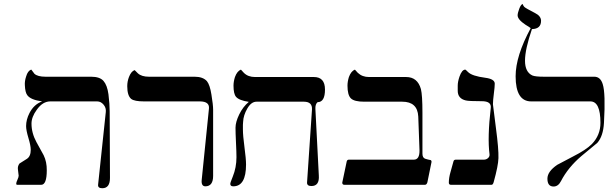

<svg xmlns="http://www.w3.org/2000/svg" viewBox="-20 -951 3153 988"><path d="M545.9 -35.6Q545.9 17.6 506.3 17.6Q482.4 17.6 484.9 -1.5L524.4 -374.5Q526.9 -396 512.9 -412.6Q499 -429.2 480 -429.2H238.8Q199.2 -429.2 168.9 -385.7Q142.1 -349.1 142.1 -314.9Q142.1 -266.6 167.5 -219.7Q204.1 -152.3 204.6 -152.3Q221.2 -118.2 220.7 -74.7Q220.7 0 191.9 0H68.4Q63.5 0 63.5 -6.3Q63.5 -12.7 69.8 -26.1Q76.2 -39.6 76.2 -48.3Q76.2 -44.4 72.3 -78.6Q69.8 -95.2 80.1 -109.4Q97.7 -120.6 117.9 -133.3Q138.2 -146 138.2 -180.2Q138.2 -201.7 126.2 -241.2Q114.3 -280.8 114.3 -302.2Q114.3 -335.4 131.8 -369.6Q154.8 -414.1 196.8 -429.2Q138.2 -437 120.6 -460.9Q109.4 -475.1 107.9 -512.7Q106.4 -533.2 114.3 -557.1Q123 -587.4 141.1 -592.8Q148.9 -582.5 157.2 -571.3Q173.8 -556.2 214.4 -556.2H449.2Q493.7 -556.2 512.7 -534.4Q531.7 -512.7 538.1 -465.8Q544.4 -415 544.4 -378.4Z M1076.7 -387.2V-45.9Q1076.7 7.3 1037.1 7.8Q1014.2 7.8 1018.1 -26.9L1055.2 -392.1Q1059.1 -428.7 1009.3 -429.2H721.2Q671.9 -429.2 655.3 -441.9Q634.8 -458.5 634.8 -507.8Q634.8 -531.7 643.6 -554.7Q654.8 -584 672.9 -590.3L689.5 -573.7Q708.5 -556.2 746.6 -556.2H981.4Q1024.4 -556.2 1044.9 -533.2Q1060.1 -514.2 1067.9 -464.8Q1076.7 -411.1 1076.7 -387.2Z M1614.3 -425.3Q1601.6 -415 1603 -389.6L1620.6 -48.3Q1624.5 6.3 1582.5 6.3Q1558.6 6.3 1560.1 -12.7L1585.4 -387.2Q1587.9 -427.7 1543.5 -427.7H1299.8Q1272.9 -427.7 1252.7 -392.8Q1232.4 -357.9 1231 -323.7Q1229.5 -313.5 1230 -284.2Q1230 -253.9 1238 -193.6Q1246.1 -133.3 1246.1 -104Q1246.1 7.8 1180.2 7.8Q1165 7.8 1165 -4.9Q1165 -11.2 1177.7 -42Q1196.8 -88.9 1196.8 -142.1Q1196.8 -167.5 1194.3 -217.8Q1191.9 -268.1 1191.9 -293.5Q1191.9 -322.8 1210.9 -362.1Q1230 -401.4 1260.3 -426.8Q1209.5 -434.6 1194.3 -453.1Q1181.6 -468.3 1181.6 -510.3Q1181.6 -530.8 1189 -554.7Q1200.2 -585 1219.7 -592.8Q1226.1 -585 1234.9 -576.2Q1256.3 -554.7 1292 -554.7H1594.2Q1652.3 -555.2 1652.3 -490.2Q1652.3 -425.3 1614.3 -425.3Z M2200.7 -118.2 2179.2 -12.7Q2175.3 0 2166.5 0H1752.4Q1741.2 0 1741.2 -11.2L1764.2 -120.6Q1766.6 -129.4 1775.4 -129.4H2109.4Q2139.6 -129.4 2138.7 -177.7L2132.3 -351.6Q2128.4 -427.7 2049.8 -427.7H1854Q1803.2 -427.7 1785.6 -444.8Q1768.1 -461.9 1768.1 -510.3Q1768.1 -530.8 1775.4 -554.7Q1786.6 -585 1806.2 -592.8Q1812.5 -585 1821.3 -576.2Q1844.2 -554.7 1878.4 -554.7H2069.8Q2128.4 -554.7 2146 -492.7Q2153.8 -460.9 2153.8 -372.1V-160.2Q2153.8 -138.7 2168.5 -134Q2183.1 -129.4 2196.8 -127Q2200.7 -124.5 2200.7 -118.2Z M2544.9 -137.2Q2543.9 -98.6 2520.5 -14.2Q2516.6 0 2509.3 0H2300.8Q2289.6 0 2289.6 -11.2Q2289.6 -36.1 2298.3 -65.9Q2306.2 -92.8 2313.5 -120.6Q2315.9 -129.4 2325.2 -129.4H2469.7Q2482.4 -129.4 2491.5 -137.7Q2500.5 -146 2499 -157.2Q2487.8 -243.7 2505.4 -396Q2509.3 -430.2 2459.5 -430.2Q2392.6 -430.2 2377 -434.1Q2335.4 -443.8 2335.4 -483.9V-510.3Q2335.4 -530.3 2344.2 -556.2Q2356.9 -592.8 2374.5 -592.8Q2376 -592.8 2388.7 -580.1Q2409.2 -559.6 2477.5 -550.8Q2525.9 -544.4 2525.9 -520.5Q2525.9 -503.9 2521.2 -468.5Q2516.6 -433.1 2516.6 -414.1Q2516.6 -408.2 2532.2 -290.5Q2546.4 -184.1 2544.9 -137.2Z M3087.9 -318.8Q3084 -250.5 3053.7 -215.8Q3013.2 -181.6 2971.2 -147.5Q2902.8 -88.9 2866.7 -19Q2852.5 8.8 2828.6 8.8Q2796.9 8.8 2796.9 -31.7Q2796.9 -68.4 2847.7 -103Q2855.5 -107.9 2929.2 -146Q2995.1 -179.2 3025.4 -209.5Q3069.8 -255.4 3069.8 -318.8Q3069.8 -429.2 3018.1 -429.2H2713.4Q2633.3 -429.2 2633.3 -558.6Q2633.3 -662.6 2710.9 -806.2Q2703.1 -812.5 2684.1 -823.7Q2643.6 -850.6 2643.6 -872.1Q2643.6 -883.3 2651.9 -905.8Q2660.2 -928.2 2669.9 -930.7V-929.2Q2672.4 -921.4 2678.2 -915.3Q2684.1 -909.2 2733.4 -883.8Q2763.7 -868.7 2764.2 -844.2Q2764.2 -802.2 2717.3 -801.3Q2681.6 -697.3 2681.6 -638.7Q2681.6 -580.1 2719.7 -562.5Q2734.9 -556.2 2779.3 -556.2H3038.1Q3069.8 -556.2 3081.5 -518.1Q3096.7 -471.2 3087.9 -318.8Z"/></svg>

Font: Accordance
Style: Italic
Weight: 400
Italic angle: -11°
Version: Version 1.2 (build January 31, 2020) Miklal Software Solutio